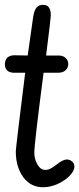

<svg xmlns="http://www.w3.org/2000/svg" viewBox="-25 -768 326 790"><path d="M34.7 -540.5Q35.2 -540.5 39.6 -540.5Q66.9 -539.6 88.9 -539.6L110.4 -690.4Q112.3 -705.6 115.2 -715.8Q124 -748 150.9 -748Q156.2 -748 161.6 -747.1Q184.1 -741.7 184.1 -704.6Q184.1 -692.9 164.6 -539.6H215.8Q229 -539.6 238.8 -534.2Q255.9 -523.9 255.9 -503.9Q255.9 -495.1 251.5 -487.3Q240.2 -468.8 214.8 -468.8H154.3Q116.2 -175.8 116.2 -140.1Q116.2 -117.7 125.5 -98.1Q139.2 -68.8 161.6 -68.8Q167 -68.8 172.9 -70.3Q186 -73.7 210.4 -92.8Q234.4 -111.8 250.5 -111.8Q257.3 -111.8 263.7 -108.9Q281.2 -100.1 281.2 -82Q279.8 -56.6 243.7 -29.3Q199.7 2.4 150.4 2.4Q102.1 2 71.3 -38.1Q40 -80.6 40 -145Q40 -159.2 78.6 -468.8H34.7Q31.7 -468.8 28.8 -468.8Q-4.9 -471.7 -4.9 -503.9Q-4.9 -512.7 -2 -520Q6.8 -540.5 34.7 -540.5Z"/></svg>

Font: Vibur
Style: Medium
Weight: 400
Version: Version 1.004